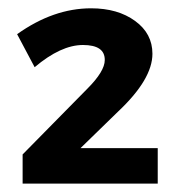

<svg xmlns="http://www.w3.org/2000/svg" viewBox="-20 -724 427 460"><path d="M198.2 -704.1Q262.2 -704.1 303.7 -673.8Q345.2 -643.6 345.2 -595.2Q345.2 -534.2 263.2 -457L172.9 -369.1H357.9V-284.2H34.2V-354L189 -511.2Q231 -553.2 231 -580.1Q231.4 -616.2 178.7 -616.2Q126 -616.2 63 -563L21 -642.1Q107.9 -704.1 198.2 -704.1Z"/></svg>

Font: TruenoSBd
Style: Demi
Weight: 600
Designer: Julieta Ulanovsky
Foundry: Julieta Ulanovsky
Version: Version 3.001b